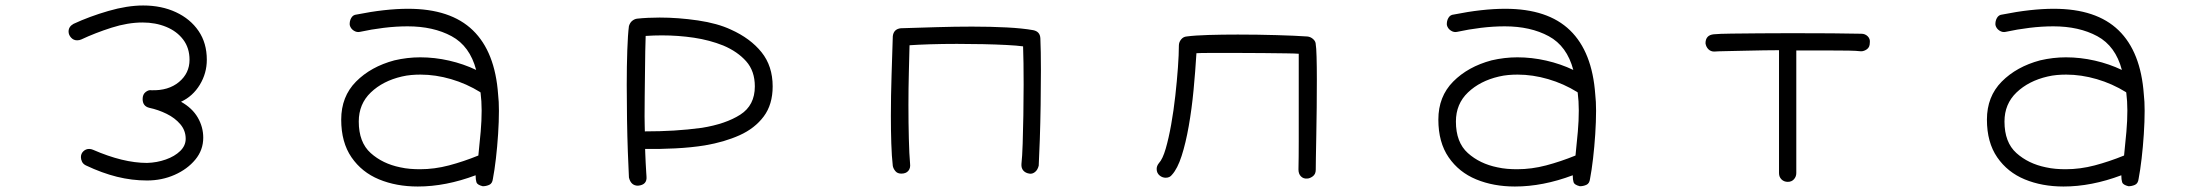

<svg xmlns="http://www.w3.org/2000/svg" viewBox="-20 -584 8040 700"><path d="M516 74Q461 74 406.5 60.5Q352 47 293 19Q283 14 279 5.5Q275 -3 275 -11Q275 -24 284 -32.5Q293 -41 305 -41Q312 -41 319 -38Q429 10 516 10Q552 9 584.5 -2.5Q617 -14 637 -33.5Q657 -53 657 -78Q657 -108 637.5 -131Q618 -154 587.5 -169Q557 -184 524 -191Q500 -197 500 -223Q500 -240 511 -248.5Q522 -257 532 -255Q594 -253 632.5 -285Q671 -317 671 -366Q671 -409 648 -439.5Q625 -470 586 -486Q547 -502 500 -502Q446 -502 386.5 -483Q327 -464 276 -440Q269 -437 261 -437Q248 -437 239 -447Q230 -457 230 -469Q230 -487 248 -497Q306 -524 375 -544Q444 -564 502 -564Q569 -564 621.5 -539.5Q674 -515 704 -471Q734 -427 734 -366Q734 -317 708.5 -275Q683 -233 640 -213Q681 -190 701 -155.5Q721 -121 721 -82Q721 -37 692 -2Q663 33 616.5 53.5Q570 74 516 74Z M1740 95Q1720 90 1717 80.5Q1714 71 1714 55Q1605 96 1503 96Q1425 96 1362 70Q1299 44 1261.5 -10.5Q1224 -65 1224 -148Q1224 -232 1278 -286.5Q1332 -341 1418 -364Q1465 -375 1512 -375Q1565 -375 1617.5 -363Q1670 -351 1716 -329Q1693 -416 1626.5 -452Q1560 -488 1466 -488Q1424 -488 1379 -482.5Q1334 -477 1293 -468Q1281 -465 1269.5 -472.5Q1258 -480 1255 -493Q1254 -507 1260.5 -518.5Q1267 -530 1280 -531Q1385 -552 1468 -552Q1623 -552 1704 -473.5Q1785 -395 1796 -240Q1799 -215 1799 -180Q1799 -141 1796 -95Q1793 -49 1788 -6Q1783 37 1777 68Q1775 85 1763.5 90Q1752 95 1740 95ZM1439 26Q1457 30 1475 31.5Q1493 33 1511 33Q1564 33 1617 19Q1670 5 1724 -17Q1729 -64 1732.5 -104Q1736 -144 1736 -181Q1736 -198 1735 -214.5Q1734 -231 1732 -247Q1732 -247 1731.5 -247Q1731 -247 1731 -248Q1681 -279 1624.5 -295.5Q1568 -312 1513 -312Q1496 -312 1479 -310.5Q1462 -309 1445 -305Q1376 -289 1332 -247Q1288 -205 1288 -141Q1288 -65 1331.5 -26Q1375 13 1439 26Z M2306 93Q2280 93 2273 63Q2271 25 2269 -30.5Q2267 -86 2266 -149.5Q2265 -213 2265 -274Q2265 -343 2267 -401Q2269 -459 2273 -489Q2277 -502 2285.5 -508.5Q2294 -515 2303 -516Q2322 -518 2342.5 -519Q2363 -520 2385 -520Q2453 -520 2524.5 -509.5Q2596 -499 2645 -476Q2716 -444 2756.5 -393.5Q2797 -343 2797 -269Q2797 -203 2764.5 -159.5Q2732 -116 2676.5 -91Q2621 -66 2550 -54Q2501 -46 2441.5 -43Q2382 -40 2332 -41Q2332 -41 2332.5 -26Q2333 -11 2334 9Q2335 29 2336 44Q2337 59 2337 59Q2340 90 2306 93ZM2331 -105Q2387 -105 2437 -108Q2487 -111 2539 -118Q2626 -132 2679 -166Q2732 -200 2732 -269Q2732 -325 2700.5 -360.5Q2669 -396 2617 -418Q2567 -438 2510 -446.5Q2453 -455 2393 -455Q2378 -455 2363.5 -454.5Q2349 -454 2334 -453Q2333 -433 2332.5 -397Q2332 -361 2331.5 -318.5Q2331 -276 2330.5 -234Q2330 -192 2330 -160Q2330 -141 2330.5 -126.5Q2331 -112 2331 -105Z M3266 49Q3252 49 3244.5 40Q3237 31 3235 21Q3231 -14 3229.5 -61.5Q3228 -109 3228 -161Q3228 -234 3230.5 -310.5Q3233 -387 3235 -452Q3238 -478 3264 -481Q3329 -483 3395.5 -485Q3462 -487 3524 -487Q3592 -487 3650 -484Q3708 -481 3747 -474Q3772 -469 3773 -444Q3774 -422 3774.5 -392.5Q3775 -363 3775 -328Q3775 -268 3774 -201.5Q3773 -135 3771 -76Q3769 -17 3767 20Q3763 36 3753 43.5Q3743 51 3733 49Q3719 47 3711 38Q3703 29 3704 14Q3707 -13 3708.5 -60Q3710 -107 3711 -164Q3712 -221 3712 -276Q3712 -317 3711.5 -353.5Q3711 -390 3710 -415Q3688 -418 3649.5 -420Q3611 -422 3564 -423Q3517 -424 3469 -424Q3416 -424 3369.5 -422.5Q3323 -421 3296 -419Q3295 -378 3293.5 -319.5Q3292 -261 3292 -201Q3292 -136 3293.5 -78Q3295 -20 3298 13Q3300 29 3291.5 39Q3283 49 3266 49Z M4745 67Q4732 68 4723 59Q4714 50 4714 34Q4715 -10 4715 -70.5Q4715 -131 4715 -193.5Q4715 -256 4715 -304V-388Q4705 -389 4669.5 -389.5Q4634 -390 4585.5 -390.5Q4537 -391 4489 -391Q4438 -391 4396.5 -391Q4355 -391 4342 -390Q4338 -324 4331.5 -255.5Q4325 -187 4314 -124.5Q4303 -62 4288 -15.5Q4273 31 4253 53Q4245 64 4230 64Q4218 64 4208 56Q4197 47 4197 32Q4197 21 4205 11Q4219 -4 4230 -42Q4241 -80 4250 -130.5Q4259 -181 4265 -235Q4271 -289 4274.5 -337.5Q4278 -386 4278 -418Q4278 -430 4286 -440Q4294 -450 4306 -451Q4336 -455 4386 -456.5Q4436 -458 4493 -458Q4564 -458 4633.5 -456Q4703 -454 4746 -451Q4758 -450 4767.5 -441.5Q4777 -433 4777 -422Q4779 -412 4780 -377Q4781 -342 4781 -294Q4781 -246 4780.5 -192.5Q4780 -139 4779 -90.5Q4778 -42 4777.5 -8Q4777 26 4777 35Q4777 51 4766 59Q4755 67 4745 67Z M5740 95Q5720 90 5717 80.5Q5714 71 5714 55Q5605 96 5503 96Q5425 96 5362 70Q5299 44 5261.5 -10.5Q5224 -65 5224 -148Q5224 -232 5278 -286.5Q5332 -341 5418 -364Q5465 -375 5512 -375Q5565 -375 5617.5 -363Q5670 -351 5716 -329Q5693 -416 5626.5 -452Q5560 -488 5466 -488Q5424 -488 5379 -482.5Q5334 -477 5293 -468Q5281 -465 5269.5 -472.5Q5258 -480 5255 -493Q5254 -507 5260.5 -518.5Q5267 -530 5280 -531Q5385 -552 5468 -552Q5623 -552 5704 -473.5Q5785 -395 5796 -240Q5799 -215 5799 -180Q5799 -141 5796 -95Q5793 -49 5788 -6Q5783 37 5777 68Q5775 85 5763.5 90Q5752 95 5740 95ZM5439 26Q5457 30 5475 31.5Q5493 33 5511 33Q5564 33 5617 19Q5670 5 5724 -17Q5729 -64 5732.5 -104Q5736 -144 5736 -181Q5736 -198 5735 -214.5Q5734 -231 5732 -247Q5732 -247 5731.5 -247Q5731 -247 5731 -248Q5681 -279 5624.5 -295.5Q5568 -312 5513 -312Q5496 -312 5479 -310.5Q5462 -309 5445 -305Q5376 -289 5332 -247Q5288 -205 5288 -141Q5288 -65 5331.5 -26Q5375 13 5439 26Z M6498 79Q6484 79 6475 70Q6466 61 6466 47V-401Q6446 -401 6411 -400.5Q6376 -400 6338 -399Q6300 -398 6270 -397.5Q6240 -397 6230 -396Q6217 -396 6208.5 -404.5Q6200 -413 6198 -426Q6198 -456 6228 -459Q6249 -461 6293 -461.5Q6337 -462 6394.5 -462.5Q6452 -463 6511 -463Q6589 -463 6659 -462.5Q6729 -462 6766 -461Q6780 -461 6789.5 -451.5Q6799 -442 6797 -428Q6797 -412 6786.5 -404.5Q6776 -397 6765 -397Q6747 -399 6720 -399.5Q6693 -400 6648 -400Q6603 -400 6529 -400V47Q6529 60 6520.5 69.5Q6512 79 6498 79Z M7740 95Q7720 90 7717 80.5Q7714 71 7714 55Q7605 96 7503 96Q7425 96 7362 70Q7299 44 7261.5 -10.5Q7224 -65 7224 -148Q7224 -232 7278 -286.5Q7332 -341 7418 -364Q7465 -375 7512 -375Q7565 -375 7617.5 -363Q7670 -351 7716 -329Q7693 -416 7626.5 -452Q7560 -488 7466 -488Q7424 -488 7379 -482.5Q7334 -477 7293 -468Q7281 -465 7269.5 -472.5Q7258 -480 7255 -493Q7254 -507 7260.5 -518.5Q7267 -530 7280 -531Q7385 -552 7468 -552Q7623 -552 7704 -473.5Q7785 -395 7796 -240Q7799 -215 7799 -180Q7799 -141 7796 -95Q7793 -49 7788 -6Q7783 37 7777 68Q7775 85 7763.5 90Q7752 95 7740 95ZM7439 26Q7457 30 7475 31.5Q7493 33 7511 33Q7564 33 7617 19Q7670 5 7724 -17Q7729 -64 7732.5 -104Q7736 -144 7736 -181Q7736 -198 7735 -214.5Q7734 -231 7732 -247Q7732 -247 7731.5 -247Q7731 -247 7731 -248Q7681 -279 7624.5 -295.5Q7568 -312 7513 -312Q7496 -312 7479 -310.5Q7462 -309 7445 -305Q7376 -289 7332 -247Q7288 -205 7288 -141Q7288 -65 7331.5 -26Q7375 13 7439 26Z"/></svg>

Font: Hachi Maru Pop
Style: Regular
Weight: 400
Designer: Nontynet
Foundry: Nontynet
Version: Version 1.300